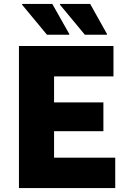

<svg xmlns="http://www.w3.org/2000/svg" viewBox="-20 -953 653 973"><path d="M76 0V-720H555V-566H254V-434H504V-288H254V-154H564V0ZM218 -777 92 -929V-933H245L331 -781V-777ZM410 -777 284 -929V-933H437L522 -781V-777Z"/></svg>

Font: Kufam
Style: Bold
Weight: 700
Designer: Wael Morcos, Artur Schmal
Foundry: Original Type
Version: Version 1.300; ttfautohint (v1.8.3)